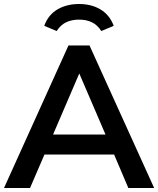

<svg xmlns="http://www.w3.org/2000/svg" viewBox="-20 -939 790 959"><path d="M621 0 550 -167H202L130 0H0L322 -712H427L750 0ZM245 -267H507L376 -572ZM548 -810 486 -784Q466 -815 438.5 -828Q411 -841 375 -841Q339 -841 311 -828Q283 -815 263 -784L201 -810Q221 -865 267 -892Q313 -919 375 -919Q437 -919 482.5 -891.5Q528 -864 548 -810Z"/></svg>

Font: Muli-Bold
Style: Bold
Weight: 700
Version: Version 2.000